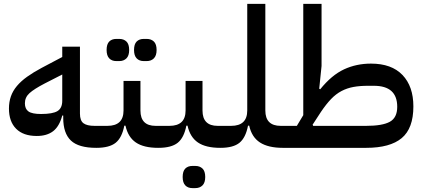

<svg xmlns="http://www.w3.org/2000/svg" viewBox="-20 -760 2185 987"><path d="M475 0Q384 0 344.5 -37.5Q305 -75 305 -154V-166H300Q285 -110 253 -85.5Q221 -61 169 -61Q100 -61 63 -98Q26 -135 26 -202Q26 -236 36 -264.5Q46 -293 67 -318Q88 -343 119.5 -365.5Q151 -388 194 -411L300 -467V-520H391V-176Q391 -140 409 -126.5Q427 -113 466 -113H499V-24ZM191 -174Q251 -174 275.5 -189Q300 -204 300 -242V-377L210 -331Q156 -303 132 -281.5Q108 -260 108 -229Q108 -200 126.5 -187Q145 -174 191 -174Z M475 -89 499 -113H532Q615 -113 615 -192V-344H702V-192Q702 -113 780 -113H818V-24L793 0Q719 0 678.5 -27.5Q638 -55 625 -114H619Q607 -52 574.5 -26Q542 0 475 0ZM719 -446Q696 -446 682.5 -460Q669 -474 669 -503Q669 -533 682.5 -546.5Q696 -560 719 -560H734Q757 -560 771 -546.5Q785 -533 785 -503Q785 -474 771 -460Q757 -446 734 -446ZM578 -446Q555 -446 541.5 -460Q528 -474 528 -503Q528 -533 541.5 -546.5Q555 -560 578 -560H593Q616 -560 630 -546.5Q644 -533 644 -503Q644 -474 630 -460Q616 -446 593 -446Z M794 -89 818 -113H851Q934 -113 934 -192V-344H1021V-192Q1021 -113 1099 -113H1137V-24L1112 0Q1038 0 997.5 -27.5Q957 -55 944 -114H938Q926 -52 893.5 -26Q861 0 794 0ZM969 207Q946 207 932.5 193Q919 179 919 150Q919 120 932.5 106.5Q946 93 969 93H984Q1007 93 1021 106.5Q1035 120 1035 150Q1035 179 1021 193Q1007 207 984 207Z M1113 -89 1137 -113H1168Q1251 -113 1251 -192V-740H1344V-192Q1344 -113 1423 -113H1458V-24L1434 0Q1359 0 1316.5 -27.5Q1274 -55 1261 -114H1255Q1243 -52 1211 -26Q1179 0 1113 0Z M1621 -304 1626 -301Q1685 -374 1748.5 -403.5Q1812 -433 1887 -433Q1993 -433 2049 -374.5Q2105 -316 2105 -213Q2105 -100 2045 -50Q1985 0 1862 0H1434V-89L1458 -113H1506L1539 -168V-740H1633V-421ZM1862 -113Q1946 -113 1984 -134Q2022 -155 2022 -211Q2022 -319 1902 -319H1872Q1830 -319 1797 -313Q1764 -307 1735.5 -292Q1707 -277 1682 -251Q1657 -225 1630 -185L1587 -119L1590 -113Z"/></svg>

Font: IBM Plex Sans Arabic Medm
Style: Regular
Weight: 500
Designer: Mike Abbink, Paul van der Laan, Pieter van Rosmalen, Wael Morcos, Khajak Apelian
Foundry: Bold Monday
Version: Version 1.005